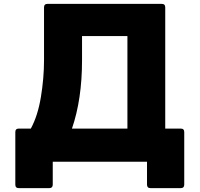

<svg xmlns="http://www.w3.org/2000/svg" viewBox="-20 -792 1029 990"><path d="M252 42V160Q252 178 234 178H77Q59 178 59 160V-111Q59 -129 77 -129H139Q175 -195 191 -292.5Q207 -390 207 -481V-754Q207 -772 225 -772H814Q832 -772 832 -754V-129H912Q930 -129 930 -111V160Q930 178 912 178H756Q738 178 738 160V42ZM351 -129H637V-606H403V-481Q403 -280 351 -129Z"/></svg>

Font: LINE Seed JP_TTF ExtraBold
Style: Regular
Weight: 800
Designer: LY Corporation & Fontrix & Fontworks
Version: Version 1.015